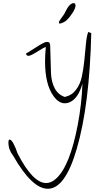

<svg xmlns="http://www.w3.org/2000/svg" viewBox="-20 -799 624 1213"><path d="M282.2 393.6Q182.6 393.6 63.5 185.5Q33.2 146.5 33.2 101.6Q33.2 82 42 83Q61.5 85 91.8 171.9Q187.5 357.4 271.5 357.4Q304.7 357.4 335.9 328.1Q421.9 249 471.7 -12.7Q496.1 -142.6 501 -271.5Q473.6 -172.9 416 -151.4Q402.3 -146.5 389.6 -146.5Q351.6 -146.5 319.3 -190.4Q264.6 -264.6 264.6 -410.2Q264.6 -454.1 269.5 -502Q258.8 -500 216.3 -473.1Q173.8 -446.3 161.1 -446.3Q145.5 -446.3 144.5 -460.9Q153.3 -464.8 206.5 -499.5Q259.8 -534.2 274.9 -534.2Q290 -534.2 293 -527.8Q295.9 -521.5 296.9 -515.6Q299.8 -391.6 302.2 -335.9Q304.7 -280.3 326.2 -240.2Q347.7 -200.2 389.6 -186.5Q433.6 -196.3 460.4 -231.9Q487.3 -267.6 497.6 -317.4Q507.8 -367.2 512.7 -416.5Q517.6 -465.8 522.5 -518.1Q527.3 -570.3 537.1 -596.7L556.6 -589.8Q545.9 -135.7 464.8 141.6Q391.6 393.6 282.2 393.6ZM357.4 -649.4Q352.5 -651.4 352.5 -656.7Q352.5 -662.1 356 -668.5Q359.4 -674.8 373.5 -692.9Q387.7 -710.9 394.5 -727.5Q419.9 -779.3 446.3 -779.3Q457 -779.3 457 -763.2Q457 -747.1 439 -718.8Q420.9 -690.4 403.3 -673.3Q385.7 -656.2 357.4 -649.4Z"/></svg>

Font: Dawning of a New Day
Style: Regular
Weight: 400
Designer: Kimberly Geswein
Foundry: Kimberly Geswein
Version: Version 1.002 2010